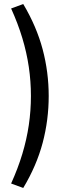

<svg xmlns="http://www.w3.org/2000/svg" viewBox="-20 -738 362 950"><path d="M95 192 35 170Q69 95 90.5 23.5Q112 -48 122.5 -119Q133 -190 133 -263Q133 -336 122.5 -407Q112 -478 90.5 -549.5Q69 -621 35 -696L95 -718Q161 -607 191 -494Q221 -381 221 -263Q221 -144 191 -31Q161 82 95 192Z"/></svg>

Font: Nunito Sans 11pt
Style: Regular
Weight: 400
Version: Version 3.101;gftools[0.9.27]